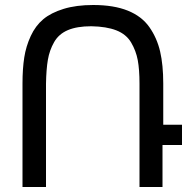

<svg xmlns="http://www.w3.org/2000/svg" viewBox="-20 -749 778 768"><path d="M633 -415V-250H708V-169H630V-1H538V-414Q538 -471 531 -508.5Q524 -546 504.5 -579Q485 -612 445.5 -627.5Q406 -643 345 -644Q288 -644 251.5 -628.5Q215 -613 196.5 -580.5Q178 -548 171.5 -510Q165 -472 164 -414V-1H70V-415Q70 -474 77 -519Q84 -564 103 -605Q122 -646 153 -672Q184 -698 234.5 -713.5Q285 -729 353 -729Q435 -729 491 -706.5Q547 -684 577.5 -640.5Q608 -597 620.5 -543Q633 -489 633 -415Z"/></svg>

Font: ColatingCofangSans
Style: Regular
Weight: 400
Foundry: GNU
Version: Version 412.227;June 27, 2022;FontCreator 11.0.0.2412 32-bit